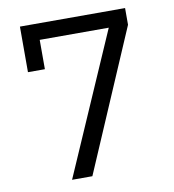

<svg xmlns="http://www.w3.org/2000/svg" viewBox="-79 -768 758 838"><g transform="rotate(-10 300.0 -349.0)"><path d="M173 0 446 -626H140V-496H65V-698H531V-624L263 0Z"/></g></svg>

Font: IBM Plex Mono
Style: Regular
Weight: 400
Monospace: yes
Designer: Mike Abbink, Paul van der Laan, Pieter van Rosmalen
Foundry: Bold Monday
Version: Version 2.3